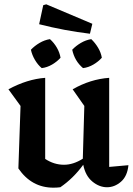

<svg xmlns="http://www.w3.org/2000/svg" viewBox="-20 -858 616 888"><path d="M65 -79 75 -368 19 -445Q106 -492 189 -498V-123Q230 -96 276 -96Q319 -96 363 -124L370 -368L316 -445Q398 -492 485 -498V-86L574 -94Q569 -43 539.5 -17.5Q510 8 475 8Q439 8 407 -18.5Q375 -45 365 -96Q319 -33 259 8Q244 10 227 10Q126 10 65 -79ZM396 -702Q337 -709 278.5 -720Q220 -731 161 -746L180 -834L194 -838L407 -748ZM173 -543Q155 -558 141.5 -581Q128 -604 123 -628Q140 -646 163 -659.5Q186 -673 211 -677Q230 -660 243 -637.5Q256 -615 260 -591Q244 -573 221 -559.5Q198 -546 173 -543ZM364 -543Q325 -576 314 -628Q331 -646 354 -659.5Q377 -673 402 -677Q420 -660 433.5 -637.5Q447 -615 451 -591Q435 -573 412 -559.5Q389 -546 364 -543Z"/></svg>

Font: Piazzolla SemiBold
Style: Regular
Weight: 600
Designer: Juan Pablo del Peral
Foundry: Huerta Tipografica
Version: Version 1.330